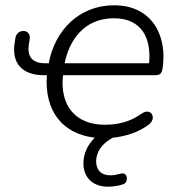

<svg xmlns="http://www.w3.org/2000/svg" viewBox="-20 -514 653 725"><path d="M388 191C405 191 429 188 447 181C466 174 463 133 435 142C420 146 409 148 397 148C361 148 343 127 343 95C343 61 364 28 406 6C455 1 504 -15 541 -43C574 -67 551 -110 515 -85C471 -54 427 -43 375 -43C264 -43 205 -117 218 -230H566C584 -230 591 -236 594 -257C612 -374 558 -494 411 -494C277 -494 187 -398 164 -275H152C99 -275 82 -303 89 -347L92 -366C95 -384 85 -397 69 -397C52 -397 41 -387 38 -370L35 -350C24 -276 63 -230 146 -230H157C147 -94 217 -8 338 6C311 32 295 66 295 103C295 154 328 191 388 191ZM224 -275C241 -359 295 -445 410 -445C515 -445 552 -370 543 -275Z"/></svg>

Font: SN Pro Light
Style: Italic
Weight: 300
Italic angle: -8.99998°
Designer: Tobias Whetton
Foundry: Supernotes
Version: Version 1.001;Glyphs 3.2 (3249)